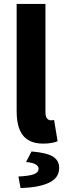

<svg xmlns="http://www.w3.org/2000/svg" viewBox="-20 -721 326 980"><path d="M200 12Q162 12 136 0Q110 -12 94.5 -33.5Q79 -55 72 -85.5Q65 -116 65 -154V-701H212V-148Q212 -125 220.5 -116Q229 -107 238 -107Q243 -107 246.5 -107Q250 -107 256 -109L274 0Q262 5 243.5 8.5Q225 12 200 12ZM85 239 74 180Q133 177 155 167.5Q177 158 177 141Q177 127 162 118Q147 109 113 106L141 52Q221 59 251.5 79Q282 99 282 136Q282 187 230.5 211.5Q179 236 85 239Z"/></svg>

Font: Giro Regular
Style: Bold
Weight: 700
Designer: Paul D. Hunt
Foundry: Adobe Systems Incorporated
Version: Version 1.000;PS 1.0;hotconv 1.0.88;makeotf.lib2.5.647800